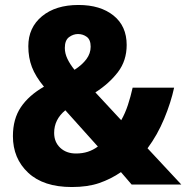

<svg xmlns="http://www.w3.org/2000/svg" viewBox="-20 -743 750 773"><path d="M296 -723Q384 -723 437 -680.5Q490 -638 490 -562Q490 -499 455 -453Q420 -407 364 -371L468 -259Q484 -287 495 -320.5Q506 -354 514 -390H681Q668 -330 641 -265Q614 -200 574 -146L710 0H510L467 -50Q426 -22 379.5 -6Q333 10 269 10Q155 10 93.5 -47.5Q32 -105 32 -195Q32 -264 64 -311.5Q96 -359 157 -394Q123 -435 108.5 -473Q94 -511 94 -557Q94 -632 149 -677.5Q204 -723 296 -723ZM294 -606Q275 -606 258 -593.5Q241 -581 241 -550Q241 -528 251.5 -506Q262 -484 280 -462Q311 -482 328 -505Q345 -528 345 -555Q345 -583 329.5 -594.5Q314 -606 294 -606ZM243 -299Q198 -262 198 -208Q198 -171 222.5 -148Q247 -125 286 -125Q312 -125 333.5 -132Q355 -139 374 -153Z"/></svg>

Font: Noto Sans Kannada SemiCondensed ExtraBold
Style: Regular
Weight: 800
Width: 4
Designer: Jelle Bosma - Monotype Design Team
Foundry: Monotype Imaging Inc.
Version: Version 2.005; ttfautohint (v1.8.4.7-5d5b)